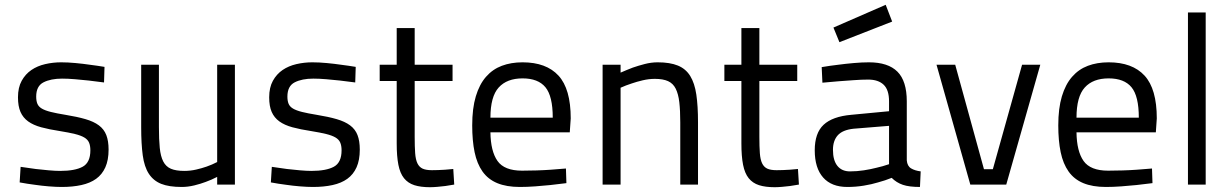

<svg xmlns="http://www.w3.org/2000/svg" viewBox="-20 -770 5134 801"><path d="M414 -426Q382 -430 350 -434Q323 -437 293 -439.5Q263 -442 239 -442Q192 -442 161.5 -426.5Q131 -411 131 -367Q131 -349 136 -337Q141 -325 154.5 -317Q168 -309 192 -303Q216 -297 253 -291Q302 -283 336.5 -273Q371 -263 392.5 -247Q414 -231 423.5 -206.5Q433 -182 433 -146Q433 -102 419.5 -72Q406 -42 381 -24Q356 -6 319.5 2Q283 10 238 10Q214 10 183.5 7.5Q153 5 126 1Q94 -3 62 -9L66 -74Q98 -69 129 -65Q155 -62 183 -59.5Q211 -57 231 -57Q293 -57 325 -74.5Q357 -92 357 -143Q357 -162 351.5 -175Q346 -188 331.5 -196.5Q317 -205 292.5 -211Q268 -217 231 -223Q185 -230 152 -239Q119 -248 97.5 -263.5Q76 -279 65.5 -303Q55 -327 55 -364Q55 -405 70.5 -433Q86 -461 111 -478Q136 -495 168.5 -502.5Q201 -510 235 -510Q263 -510 295 -507Q327 -504 354 -500Q386 -496 416 -491Z M960 -500V0H886V-32Q863 -20 838 -11Q817 -3 790.5 3.5Q764 10 738 10Q685 10 652.5 -3Q620 -16 601 -45Q582 -74 575.5 -122Q569 -170 569 -239V-500H643V-240Q643 -188 646.5 -153Q650 -118 661 -96.5Q672 -75 693 -66Q714 -57 749 -57Q774 -57 798 -62.5Q822 -68 842 -75Q865 -83 886 -94V-500Z M1462 -426Q1430 -430 1398 -434Q1371 -437 1341 -439.5Q1311 -442 1287 -442Q1240 -442 1209.5 -426.5Q1179 -411 1179 -367Q1179 -349 1184 -337Q1189 -325 1202.5 -317Q1216 -309 1240 -303Q1264 -297 1301 -291Q1350 -283 1384.5 -273Q1419 -263 1440.5 -247Q1462 -231 1471.5 -206.5Q1481 -182 1481 -146Q1481 -102 1467.5 -72Q1454 -42 1429 -24Q1404 -6 1367.5 2Q1331 10 1286 10Q1262 10 1231.5 7.5Q1201 5 1174 1Q1142 -3 1110 -9L1114 -74Q1146 -69 1177 -65Q1203 -62 1231 -59.5Q1259 -57 1279 -57Q1341 -57 1373 -74.5Q1405 -92 1405 -143Q1405 -162 1399.5 -175Q1394 -188 1379.5 -196.5Q1365 -205 1340.5 -211Q1316 -217 1279 -223Q1233 -230 1200 -239Q1167 -248 1145.5 -263.5Q1124 -279 1113.5 -303Q1103 -327 1103 -364Q1103 -405 1118.5 -433Q1134 -461 1159 -478Q1184 -495 1216.5 -502.5Q1249 -510 1283 -510Q1311 -510 1343 -507Q1375 -504 1402 -500Q1434 -496 1464 -491Z M1710 -432V-199Q1710 -158 1712 -131Q1714 -104 1721.5 -88.5Q1729 -73 1743 -66.5Q1757 -60 1782 -60Q1793 -60 1808 -60.5Q1823 -61 1837 -62Q1854 -63 1871 -65L1875 0Q1856 3 1838 6Q1822 8 1804.5 9.5Q1787 11 1774 11Q1735 11 1708.5 2.5Q1682 -6 1665.5 -26.5Q1649 -47 1642 -82.5Q1635 -118 1635 -172V-432H1564V-500H1635V-653H1710V-500H1868V-432Z M2158 -58Q2186 -58 2218.5 -59Q2251 -60 2278 -62Q2310 -64 2341 -67L2343 -6Q2309 -2 2276 2Q2247 5 2213 7.5Q2179 10 2149 10Q2093 10 2054.5 -6Q2016 -22 1993 -54.5Q1970 -87 1960 -135Q1950 -183 1950 -247Q1950 -318 1965 -368Q1980 -418 2007.5 -449.5Q2035 -481 2073.5 -495.5Q2112 -510 2160 -510Q2259 -510 2310 -454.5Q2361 -399 2361 -276L2357 -218H2026Q2027 -139 2055.5 -98.5Q2084 -58 2158 -58ZM2286 -279Q2286 -369 2255.5 -406Q2225 -443 2160 -443Q2095 -443 2060.5 -405Q2026 -367 2026 -279Z M2494 0V-500H2569V-467Q2594 -478 2620 -488Q2643 -496 2670 -503Q2697 -510 2724 -510Q2775 -510 2808 -496.5Q2841 -483 2859.5 -453Q2878 -423 2885 -375.5Q2892 -328 2892 -260V0H2818V-259Q2818 -309 2814 -343.5Q2810 -378 2799 -400Q2788 -422 2767 -431.5Q2746 -441 2712 -441Q2687 -441 2661.5 -435Q2636 -429 2616 -422Q2591 -414 2569 -404V0Z M3148 -432V-199Q3148 -158 3150 -131Q3152 -104 3159.5 -88.5Q3167 -73 3181 -66.5Q3195 -60 3220 -60Q3231 -60 3246 -60.5Q3261 -61 3275 -62Q3292 -63 3309 -65L3313 0Q3294 3 3276 6Q3260 8 3242.5 9.5Q3225 11 3212 11Q3173 11 3146.5 2.5Q3120 -6 3103.5 -26.5Q3087 -47 3080 -82.5Q3073 -118 3073 -172V-432H3002V-500H3073V-653H3148V-500H3306V-432Z M3763 -101Q3765 -77 3781 -67.5Q3797 -58 3821 -55L3818 10Q3773 10 3746.5 1Q3720 -8 3700 -28Q3673 -17 3643 -9Q3617 -1 3583.5 4.5Q3550 10 3515 10Q3449 10 3414 -29.5Q3379 -69 3379 -143Q3379 -215 3416 -249.5Q3453 -284 3531 -291L3689 -306V-347Q3689 -395 3666.5 -416.5Q3644 -438 3602 -438Q3574 -438 3541 -435.5Q3508 -433 3479 -431Q3445 -428 3411 -425L3408 -490Q3443 -496 3478 -500Q3508 -504 3542 -507Q3576 -510 3605 -510Q3685 -510 3724 -471Q3763 -432 3763 -347ZM3541 -233Q3495 -228 3475 -205.5Q3455 -183 3455 -145Q3455 -101 3473.5 -78Q3492 -55 3526 -55Q3555 -55 3584 -59.5Q3613 -64 3636 -70Q3663 -76 3689 -85V-245ZM3675 -750 3702 -680 3482 -594 3457 -655Z M3965 -500 4085 -64H4122L4244 -500H4320L4178 0H4028L3887 -500Z M4603 -58Q4631 -58 4663.5 -59Q4696 -60 4723 -62Q4755 -64 4786 -67L4788 -6Q4754 -2 4721 2Q4692 5 4658 7.5Q4624 10 4594 10Q4538 10 4499.5 -6Q4461 -22 4438 -54.5Q4415 -87 4405 -135Q4395 -183 4395 -247Q4395 -318 4410 -368Q4425 -418 4452.5 -449.5Q4480 -481 4518.5 -495.5Q4557 -510 4605 -510Q4704 -510 4755 -454.5Q4806 -399 4806 -276L4802 -218H4471Q4472 -139 4500.5 -98.5Q4529 -58 4603 -58ZM4731 -279Q4731 -369 4700.5 -406Q4670 -443 4605 -443Q4540 -443 4505.5 -405Q4471 -367 4471 -279Z M4936 -718H5010V0H4936Z"/></svg>

Font: TitilliumText22L 400 wt
Style: 400 wt
Weight: 400
Designer: Campivisivi
Foundry: Campivisivi
Version: 1.000